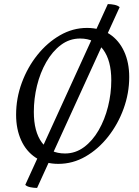

<svg xmlns="http://www.w3.org/2000/svg" viewBox="-20 -792 680 942"><path d="M266 12Q201 12 154.5 -19Q108 -50 83.5 -104.5Q59 -159 59 -229Q59 -310 87 -386Q115 -462 163.5 -522.5Q212 -583 274.5 -619Q337 -655 407 -655Q472 -655 518 -624.5Q564 -594 589 -539.5Q614 -485 614 -414Q614 -335 586.5 -259Q559 -183 510.5 -121.5Q462 -60 399.5 -24Q337 12 266 12ZM299 -39Q350 -39 392 -70Q434 -101 464 -153Q494 -205 510 -269Q526 -333 526 -398Q526 -495 486 -549Q446 -603 373 -603Q321 -603 279 -571.5Q237 -540 207 -487.5Q177 -435 161.5 -371.5Q146 -308 146 -243Q146 -146 185.5 -92.5Q225 -39 299 -39ZM162 130Q145 130 128.5 126.5Q112 123 104 115L509 -772Q525 -772 541.5 -768.5Q558 -765 567 -757Z"/></svg>

Font: Petrona
Style: Italic
Weight: 400
Italic angle: -9°
Designer: Ringo R. Seeber
Foundry: Ringo R. Seeber
Version: Version 2.001; ttfautohint (v1.8.3)